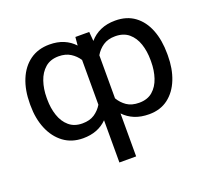

<svg xmlns="http://www.w3.org/2000/svg" viewBox="-125 -696 1153 1056"><g transform="rotate(-20 451.5 -167.5)"><path d="M402 203.1V-44Q348.4 9.9 261.4 9.9Q195.3 9.9 147.9 -25.2Q100.5 -60.4 75.1 -121.1Q49.7 -181.8 49.7 -258.5V-268.5Q49.7 -348.7 74.8 -409.4Q99.8 -470.2 147.2 -504.3Q194.6 -538.4 261.4 -538.4Q307.9 -538.4 343.9 -523.3Q380 -508.2 406.2 -479.8L410.5 -528.4H491.5L496.1 -474.1Q522.7 -505.3 560.2 -521.8Q597.7 -538.4 646.3 -538.4Q713.8 -538.4 759.9 -504.3Q806.1 -470.2 829.9 -409.4Q853.7 -348.7 853.7 -268.5V-258.5Q853.7 -181.8 829.7 -121.1Q805.8 -60.4 759.8 -25.2Q713.8 9.9 647.7 9.9Q600.1 9.9 563.4 -5.1Q526.6 -20.2 500 -48.3V203.1ZM147.7 -268.5V-258.5Q147.7 -207.4 162.3 -164.1Q176.8 -120.7 207.4 -94.5Q237.9 -68.2 285.5 -68.2Q328.1 -68.2 356.2 -86.8Q384.2 -105.5 402 -134.9V-397Q383.9 -424.7 355.5 -442.5Q327.1 -460.2 286.9 -460.2Q238.6 -460.2 207.9 -433.6Q177.2 -407 162.5 -363.3Q147.7 -319.6 147.7 -268.5ZM755.7 -258.5V-268.5Q755.7 -319.6 741.3 -362.6Q726.9 -405.5 696.2 -431.5Q665.5 -457.4 616.5 -457.4Q574.2 -457.4 545.8 -438.2Q517.4 -419 500 -388.8V-136.7Q517.4 -106.9 545.6 -87.5Q573.9 -68.2 617.9 -68.2Q666.2 -68.2 696.6 -94.5Q726.9 -120.7 741.3 -164.1Q755.7 -207.4 755.7 -258.5Z"/></g></svg>

Font: Inter UI
Style: Regular
Weight: 400
Designer: Rasmus Andersson
Foundry: rsms
Version: 3.2;8d6f07862